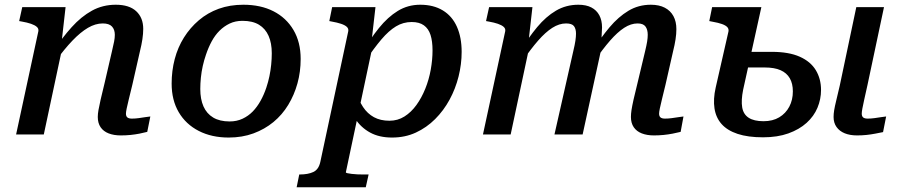

<svg xmlns="http://www.w3.org/2000/svg" viewBox="-20 -568 3807 811"><path d="M48 0H165L246 -380L240 -388L257 -538H74L61 -479L72 -477Q95 -473 111 -467.5Q127 -462 135.5 -454.5Q144 -447 142 -436ZM539 -210 571 -351Q578 -379 581.5 -402.5Q585 -426 585 -446Q585 -493 555.5 -520.5Q526 -548 469 -548Q414 -548 368.5 -523Q323 -498 282.5 -453Q242 -408 203 -349L215 -310Q252 -361 286 -396.5Q320 -432 351.5 -450.5Q383 -469 414 -469Q441 -469 453 -456Q465 -443 465 -421Q465 -408 462 -392.5Q459 -377 453 -352L422 -218Q411 -174 405 -147Q399 -120 396 -103.5Q393 -87 393 -74Q393 -48 405 -30.5Q417 -13 439 -4.5Q461 4 490 4Q512 4 531.5 2Q551 0 569 -3.5Q587 -7 602 -11L615 -76Q605 -75 592.5 -73Q580 -71 565.5 -69Q551 -67 537 -67Q524 -67 518 -72Q512 -77 512 -88Q512 -95 515 -109.5Q518 -124 524 -148.5Q530 -173 539 -210Z M1105 -198Q1113 -222 1118 -246Q1123 -270 1125.5 -295Q1128 -320 1128 -343Q1128 -386 1114.5 -416.5Q1101 -447 1074 -463.5Q1047 -480 1004 -480Q974 -480 950 -468.5Q926 -457 907 -438Q888 -419 874 -393Q860 -367 850 -337Q842 -314 836.5 -289.5Q831 -265 828.5 -240Q826 -215 826 -192Q826 -149 839.5 -118.5Q853 -88 880.5 -71.5Q908 -55 950 -55Q980 -55 1004.5 -66.5Q1029 -78 1047.5 -97Q1066 -116 1080.5 -142Q1095 -168 1105 -198ZM705 -215Q705 -269 718 -318.5Q731 -368 757 -409.5Q783 -451 820 -482.5Q857 -514 904 -531Q951 -548 1008 -548Q1081 -548 1135 -520.5Q1189 -493 1219.5 -441.5Q1250 -390 1250 -319Q1250 -265 1236.5 -216Q1223 -167 1197.5 -125Q1172 -83 1135 -52.5Q1098 -22 1050.5 -4.5Q1003 13 946 13Q874 13 819.5 -15Q765 -43 735 -94Q705 -145 705 -215Z M1233 223 1244 169H1246Q1281 169 1303.5 158.5Q1326 148 1333 116L1451 -436Q1453 -447 1445 -454.5Q1437 -462 1420.5 -467.5Q1404 -473 1381 -477L1371 -479L1383 -538H1566L1548 -381L1557 -388L1441 159Q1440 162 1447 163.5Q1454 165 1465.5 166.5Q1477 168 1490 168.5Q1503 169 1514 169H1537L1525 223ZM1444 -147 1485 -182Q1495 -144 1513.5 -116Q1532 -88 1559.5 -73Q1587 -58 1625 -58Q1660 -58 1688.5 -76Q1717 -94 1739 -124.5Q1761 -155 1776.5 -193.5Q1792 -232 1799.5 -274Q1807 -316 1807 -355Q1807 -394 1798.5 -420.5Q1790 -447 1770.5 -461Q1751 -475 1719 -475Q1683 -475 1652.5 -456.5Q1622 -438 1591 -401.5Q1560 -365 1523 -310L1506 -340Q1543 -403 1580.5 -449.5Q1618 -496 1660.5 -522Q1703 -548 1755 -548Q1811 -548 1850.5 -524Q1890 -500 1910 -455Q1930 -410 1930 -349Q1930 -297 1917 -245Q1904 -193 1879 -147Q1854 -101 1818 -65Q1782 -29 1736.5 -8Q1691 13 1636 13Q1582 13 1543.5 -8Q1505 -29 1481 -65.5Q1457 -102 1444 -147Z M2020 0H2137L2218 -380L2212 -388L2229 -538H2046L2033 -479L2044 -477Q2067 -473 2083 -467.5Q2099 -462 2107.5 -454.5Q2116 -447 2114 -436ZM2791 -210 2823 -351Q2830 -379 2833.5 -402Q2837 -425 2837 -445Q2837 -477 2824.5 -500Q2812 -523 2788 -535.5Q2764 -548 2729 -548Q2677 -548 2634.5 -522.5Q2592 -497 2554.5 -452.5Q2517 -408 2480 -349L2491 -310Q2526 -361 2557 -396.5Q2588 -432 2616.5 -450.5Q2645 -469 2673 -469Q2697 -469 2706.5 -456Q2716 -443 2716 -421Q2716 -408 2713.5 -392.5Q2711 -377 2705 -352L2673 -218Q2662 -174 2656 -147Q2650 -120 2647.5 -103.5Q2645 -87 2645 -74Q2645 -48 2657 -30.5Q2669 -13 2691 -4.5Q2713 4 2742 4Q2763 4 2783 2Q2803 0 2821 -3.5Q2839 -7 2855 -11L2867 -76Q2858 -75 2845 -73Q2832 -71 2817.5 -69Q2803 -67 2789 -67Q2776 -67 2770 -72Q2764 -77 2764 -88Q2764 -95 2767 -109.5Q2770 -124 2776 -148.5Q2782 -173 2791 -210ZM2322 0H2441L2516 -344Q2518 -351 2519 -366.5Q2520 -382 2520.5 -399.5Q2521 -417 2522 -431.5Q2523 -446 2523 -452Q2523 -482 2511.5 -503.5Q2500 -525 2478 -536.5Q2456 -548 2423 -548Q2371 -548 2328.5 -523Q2286 -498 2249 -453.5Q2212 -409 2175 -349L2187 -310Q2222 -361 2253 -396.5Q2284 -432 2313 -450.5Q2342 -469 2371 -469Q2396 -469 2404.5 -457.5Q2413 -446 2413 -426Q2413 -413 2410.5 -396Q2408 -379 2402 -354Z M3620 -88Q3620 -95 3622.5 -109Q3625 -123 3630.5 -147.5Q3636 -172 3644 -208L3714 -538H3597L3527 -206Q3518 -167 3512 -142.5Q3506 -118 3503.5 -102.5Q3501 -87 3501 -74Q3501 -49 3513.5 -31.5Q3526 -14 3548 -5Q3570 4 3600 4Q3621 4 3640 2Q3659 0 3677 -3.5Q3695 -7 3710 -10L3723 -76Q3713 -75 3700.5 -73Q3688 -71 3673.5 -69Q3659 -67 3645 -67Q3632 -67 3626 -72Q3620 -77 3620 -88ZM3203 12Q3139 12 3095.5 -2.5Q3052 -17 3028 -44Q3004 -71 2998 -110Q2992 -149 3003 -198L3057 -435Q3059 -446 3052 -453.5Q3045 -461 3029.5 -466.5Q3014 -472 2991 -476L2976 -479L2988 -538H3196L3119 -189Q3110 -144 3115 -114.5Q3120 -85 3142.5 -70.5Q3165 -56 3205 -56Q3244 -56 3271.5 -72.5Q3299 -89 3314 -117.5Q3329 -146 3329 -182Q3329 -215 3316 -237.5Q3303 -260 3277 -271.5Q3251 -283 3210 -283H3082L3097 -349H3240Q3312 -349 3358 -328.5Q3404 -308 3426 -271.5Q3448 -235 3448 -188Q3448 -149 3433 -113Q3418 -77 3387 -49Q3356 -21 3310 -4.5Q3264 12 3203 12Z"/></svg>

Font: Roboto Serif Medium
Style: Italic
Weight: 500
Italic angle: -10°
Designer: Greg Gazdowicz
Foundry: Commercial Type
Version: Version 1.008